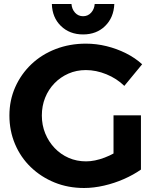

<svg xmlns="http://www.w3.org/2000/svg" viewBox="-20 -928 785 959"><path d="M601 -499Q563 -536 511.5 -557Q460 -578 409 -578Q362 -578 322 -560.5Q282 -543 252 -512Q222 -481 205.5 -440Q189 -399 189 -351Q189 -303 206 -261.5Q223 -220 253 -188.5Q283 -157 323 -139.5Q363 -122 410 -122Q453 -122 503 -141Q553 -160 594 -192L684 -81Q647 -55 599.5 -34Q552 -13 500 -1Q448 11 400 11Q320 11 252.5 -16.5Q185 -44 134 -93Q83 -142 55 -208.5Q27 -275 27 -351Q27 -427 56 -492.5Q85 -558 136.5 -607Q188 -656 258 -683Q328 -710 409 -710Q461 -710 512 -697.5Q563 -685 609 -662Q655 -639 690 -607ZM547 -352H684V-81H547ZM337 -908Q339 -882 355 -864.5Q371 -847 395 -847Q419 -847 435 -864.5Q451 -882 453 -908H551Q548 -840 505 -798Q462 -756 395 -756Q328 -756 284.5 -798Q241 -840 239 -908Z"/></svg>

Font: Alexandria SemiBold
Style: Regular
Weight: 600
Designer: Mohamed Gaber
Foundry: Kief Type Foundry
Version: Version 5.100